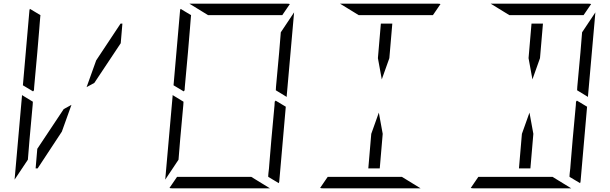

<svg xmlns="http://www.w3.org/2000/svg" viewBox="-20 -1020 3304 1040"><path d="M367 -452 315 -307 184 -108H173L182 -214L325 -429ZM104 -558 139 -959Q139 -966 142 -972L199 -938L198 -928L195 -892L193 -866L182 -735L165 -548L164 -531L159 -525ZM140 -265 131 -155 59 -47 99 -500V-505L158 -469L157 -452ZM449 -548 501 -693 633 -892H643L634 -786L491 -571Z M920 -558 955 -959Q955 -966 958 -972L1015 -938L1014 -928L1011 -892L1009 -866L998 -735L981 -548L980 -531L975 -525ZM1473 -475 1528 -442 1493 -41Q1493 -34 1490 -28L1433 -62V-70L1434 -82L1437 -108L1439 -134L1450 -265L1467 -450L1468 -469ZM956 -265 947 -155 875 -47 915 -500V-505L974 -469L973 -452ZM1107 -938 1006 -1000H1268H1536Q1546 -1000 1550 -998L1509 -938H1479H1293H1231ZM1341 -62 1442 0H1180H912Q902 0 898 -2L939 -62H969H1155H1217ZM1573 -953 1533 -500V-495L1474 -531L1475 -550L1492 -735L1501 -845Z M2053 -295 2037 -108H1975L1991 -295L2032 -410ZM1923 -938 1822 -1000H2084H2352Q2362 -1000 2366 -998L2325 -938H2295H2109H2047ZM2157 -62 2258 0H1996H1728Q1718 0 1714 -2L1755 -62H1785H1971H2033ZM2027 -705 2043 -892H2105L2089 -705L2048 -590Z M2869 -295 2853 -108H2791L2807 -295L2848 -410ZM3105 -475 3160 -442 3125 -41Q3125 -34 3122 -28L3065 -62V-70L3066 -82L3069 -108L3071 -134L3082 -265L3099 -450L3100 -469ZM2739 -938 2638 -1000H2900H3168Q3178 -1000 3182 -998L3141 -938H3111H2925H2863ZM2973 -62 3074 0H2812H2544Q2534 0 2530 -2L2571 -62H2601H2787H2849ZM3205 -953 3165 -500V-495L3106 -531L3107 -550L3124 -735L3133 -845ZM2843 -705 2859 -892H2921L2905 -705L2864 -590Z"/></svg>

Font: DSEG14 Modern Mini
Style: Light Italic
Weight: 300
Italic angle: -5°
Designer: Keshikan(Twitter:@keshinomi_88pro)
Version: Version 0.46